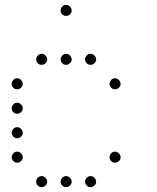

<svg xmlns="http://www.w3.org/2000/svg" viewBox="-20 -793 640 785"><path d="M249 -773Q241 -773 234.5 -766Q228 -759 228 -751V-749Q228 -741 234.5 -734.5Q241 -728 249 -728H251Q259 -728 266 -734.5Q273 -741 273 -749V-751Q273 -759 266 -766Q259 -773 251 -773ZM149 -573Q141 -573 134.5 -566Q128 -559 128 -551V-549Q128 -541 134.5 -534.5Q141 -528 149 -528H151Q159 -528 166 -534.5Q173 -541 173 -549V-551Q173 -559 166 -566Q159 -573 151 -573ZM249 -573Q241 -573 234.5 -566Q228 -559 228 -551V-549Q228 -541 234.5 -534.5Q241 -528 249 -528H251Q259 -528 266 -534.5Q273 -541 273 -549V-551Q273 -559 266 -566Q259 -573 251 -573ZM349 -573Q341 -573 334.5 -566Q328 -559 328 -551V-549Q328 -541 334.5 -534.5Q341 -528 349 -528H351Q359 -528 366 -534.5Q373 -541 373 -549V-551Q373 -559 366 -566Q359 -573 351 -573ZM49 -473Q41 -473 34.5 -466Q28 -459 28 -451V-449Q28 -441 34.5 -434.5Q41 -428 49 -428H51Q59 -428 66 -434.5Q73 -441 73 -449V-451Q73 -459 66 -466Q59 -473 51 -473ZM449 -473Q441 -473 434.5 -466Q428 -459 428 -451V-449Q428 -441 434.5 -434.5Q441 -428 449 -428H451Q459 -428 466 -434.5Q473 -441 473 -449V-451Q473 -459 466 -466Q459 -473 451 -473ZM49 -373Q41 -373 34.5 -366Q28 -359 28 -351V-349Q28 -341 34.5 -334.5Q41 -328 49 -328H51Q59 -328 66 -334.5Q73 -341 73 -349V-351Q73 -359 66 -366Q59 -373 51 -373ZM49 -273Q41 -273 34.5 -266Q28 -259 28 -251V-249Q28 -241 34.5 -234.5Q41 -228 49 -228H51Q59 -228 66 -234.5Q73 -241 73 -249V-251Q73 -259 66 -266Q59 -273 51 -273ZM49 -173Q41 -173 34.5 -166Q28 -159 28 -151V-149Q28 -141 34.5 -134.5Q41 -128 49 -128H51Q59 -128 66 -134.5Q73 -141 73 -149V-151Q73 -159 66 -166Q59 -173 51 -173ZM449 -173Q441 -173 434.5 -166Q428 -159 428 -151V-149Q428 -141 434.5 -134.5Q441 -128 449 -128H451Q459 -128 466 -134.5Q473 -141 473 -149V-151Q473 -159 466 -166Q459 -173 451 -173ZM149 -73Q141 -73 134.5 -66Q128 -59 128 -51V-49Q128 -41 134.5 -34.5Q141 -28 149 -28H151Q159 -28 166 -34.5Q173 -41 173 -49V-51Q173 -59 166 -66Q159 -73 151 -73ZM249 -73Q241 -73 234.5 -66Q228 -59 228 -51V-49Q228 -41 234.5 -34.5Q241 -28 249 -28H251Q259 -28 266 -34.5Q273 -41 273 -49V-51Q273 -59 266 -66Q259 -73 251 -73ZM349 -73Q341 -73 334.5 -66Q328 -59 328 -51V-49Q328 -41 334.5 -34.5Q341 -28 349 -28H351Q359 -28 366 -34.5Q373 -41 373 -49V-51Q373 -59 366 -66Q359 -73 351 -73Z"/></svg>

Font: Doto Rounded Light
Style: Regular
Weight: 300
Monospace: yes
Version: Version 1.000